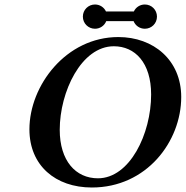

<svg xmlns="http://www.w3.org/2000/svg" viewBox="-20 -823 827 855"><path d="M349 -749C349 -719 373 -695 403 -695C425.9 -695 445.3 -709 453.2 -729H574.8C582.7 -709 602.1 -695 625 -695C655 -695 679 -719 679 -749C679 -779 655 -803 625 -803C603.2 -803 584.7 -790.4 576.1 -772H451.9C443.3 -790.4 424.8 -803 403 -803C373 -803 349 -779 349 -749ZM389 12C633 12 787 -193 787 -391C787 -555 664 -658 507 -658C274 -658 111 -442 111 -247C111 -86 227 12 389 12ZM487 -617C581 -617 653 -544 653 -402C653 -227 558 -29 416 -29C317 -29 246 -107 246 -245C246 -414 342 -617 487 -617Z"/></svg>

Font: Linux Libertine O
Style: Bold Italic
Weight: 700
Italic angle: -11.5°
Designer: Philipp H. Poll
Foundry: Philipp H. Poll
Version: Version 4.1.0